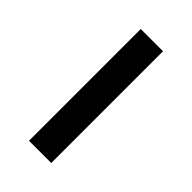

<svg xmlns="http://www.w3.org/2000/svg" viewBox="18 -902 464 464"><g transform="rotate(-45 250.0 -670.0)"><path d="M59 -632V-708H441V-632Z"/></g></svg>

Font: Iosevka Custom
Style: Bold
Weight: 700
Monospace: yes
Designer: Belleve Invis
Foundry: Belleve Invis
Version: Version 30.3.3; ttfautohint (v1.8.3)